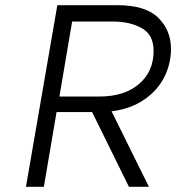

<svg xmlns="http://www.w3.org/2000/svg" viewBox="-20 -720 679 740"><path d="M410 -291 554 0H477L335 -288H198L149 0H80L201 -700H432Q541 -700 590 -651.5Q639 -603 639 -532Q639 -474 613 -422.5Q587 -371 535 -335.5Q483 -300 410 -291ZM572 -524Q572 -586 526.5 -611.5Q481 -637 414 -637H258L209 -348H364Q459 -348 515.5 -396Q572 -444 572 -524Z"/></svg>

Font: Be Vietnam Light
Style: Italic
Weight: 300
Italic angle: -9.222°
Designer: Gabriel Lam
Foundry: TypeRant
Version: Version 3.000